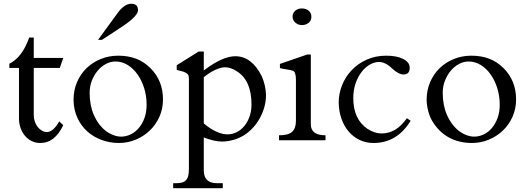

<svg xmlns="http://www.w3.org/2000/svg" viewBox="-20 -732 2761 1002"><path d="M310.1 -78.6Q288.1 -32.7 258.5 -9.3Q229 14.2 189.5 14.2Q165.5 14.2 145.3 4.2Q125 -5.9 110.4 -23.2Q95.7 -40.5 87.4 -64Q79.1 -87.4 79.1 -113.8V-377.4H28.8V-399.4Q61 -415 87.4 -449Q113.8 -482.9 132.3 -536.1H156.2V-429.7H310.1L292 -377.4H156.2V-130.4Q156.2 -113.8 161.6 -97.9Q167 -82 176.5 -69.8Q186 -57.6 198.5 -50.3Q210.9 -43 225.1 -43Q257.8 -43 289.1 -98.6Z M700.2 -677.2Q699.7 -663.6 680.9 -643.6Q662.1 -623.5 627 -599.6Q599.1 -581.1 569.1 -561.3Q539.1 -541.5 511.7 -523.9H491.7L594.2 -664.6Q610.8 -687.5 628.9 -700Q647 -712.4 664.1 -712.4Q683.1 -712.4 691.7 -703.9Q700.2 -695.3 700.2 -677.2ZM745.1 -185.5Q745.1 -231.4 732.2 -272.5Q719.2 -313.5 697.3 -344.2Q675.3 -375 645.8 -393.1Q616.2 -411.1 582.5 -411.1Q557.1 -411.1 532.7 -398.2Q508.3 -385.3 489.5 -362.8Q470.7 -340.3 459.2 -310.8Q447.8 -281.2 447.8 -248Q447.8 -183.1 469.5 -132.6Q491.2 -82 530.8 -49.8Q549.3 -35.6 570.6 -27.3Q591.8 -19 612.3 -19Q637.2 -19 661.1 -30.3Q685.1 -41.5 703.6 -63Q722.2 -84.5 733.6 -115.2Q745.1 -146 745.1 -185.5ZM830.6 -212.9Q830.6 -164.6 812 -122.8Q793.5 -81.1 761.7 -50.8Q730 -20.5 688.5 -3.2Q647 14.2 600.6 14.2Q553.2 14.2 510.5 -1.5Q467.8 -17.1 435.3 -46.4Q402.8 -75.7 383.8 -117.2Q364.7 -158.7 363.8 -210.4Q363.8 -261.2 382.1 -303.7Q400.4 -346.2 432.1 -376.7Q463.9 -407.2 506.3 -424.3Q548.8 -441.4 597.2 -441.4Q647.9 -441.4 689.2 -426Q730.5 -410.6 764.2 -377.4Q830.6 -312 830.6 -212.9Z M1292.5 -187Q1292.5 -312.5 1215.3 -360.4Q1184.1 -380.9 1153.8 -380.9Q1142.6 -380.9 1128.9 -377Q1115.2 -373 1100.8 -366.2Q1086.4 -359.4 1071.8 -349.9Q1057.1 -340.3 1043.5 -329.1V-87.9Q1074.2 -61.5 1106.7 -46.1Q1139.2 -30.8 1167.5 -30.8Q1192.4 -30.8 1215.1 -42.2Q1237.8 -53.7 1254.9 -74.2Q1272 -94.7 1282.2 -123.5Q1292.5 -152.3 1292.5 -187ZM1368.2 -235.4Q1368.2 -204.6 1360.1 -175Q1352.1 -145.5 1337.4 -118.2Q1321.8 -88.9 1300.5 -65.7Q1279.3 -42.5 1253.9 -26.4Q1228 -10.3 1198.5 -2Q1168.9 6.3 1138.7 6.8Q1119.1 6.8 1094.5 1.2Q1069.8 -4.4 1043.5 -14.6V157.2Q1043.5 224.1 1112.3 224.1H1142.6V250H883.8V224.1H898.4Q917 224.1 929.9 220.5Q942.9 216.8 950.9 208Q959 199.2 962.4 184.8Q965.8 170.4 965.8 148.4V-325.2Q965.8 -336.9 960.4 -343.5Q955.1 -350.1 946 -354.2Q937 -358.4 925.5 -361.1Q914.1 -363.8 902.3 -367.2V-391.6L1016.6 -462.9H1043.5V-364.3Q1093.8 -402.3 1134.3 -420.4Q1174.8 -438.5 1207.5 -438.5Q1252 -438.5 1286.6 -411.4Q1321.3 -384.3 1346.2 -334Q1356 -312 1361.8 -286.4Q1367.7 -260.7 1368.2 -235.4Z M1605 -645Q1605 -624.5 1590.6 -612.8Q1576.2 -601.1 1555.2 -601.1Q1546.4 -601.1 1537.6 -604.2Q1528.8 -607.4 1522 -613.3Q1515.1 -619.1 1511 -627.2Q1506.8 -635.3 1506.8 -645Q1506.8 -664.6 1521.2 -676.3Q1535.6 -688 1555.2 -688Q1576.2 -688 1590.6 -676.3Q1605 -664.6 1605 -645ZM1678.7 0H1436V-25.9Q1484.4 -25.9 1504.4 -43.9Q1524.4 -62 1524.4 -101.1V-316.4Q1524.4 -333.5 1521.2 -345Q1518.1 -356.4 1514.2 -359.4Q1508.3 -363.3 1498.8 -365.5Q1489.3 -367.7 1478.8 -369.4Q1468.3 -371.1 1458 -372.8Q1447.8 -374.5 1440.9 -377V-398.4L1582.5 -447.3H1602.1V-83.5Q1602.1 -25.9 1678.7 -25.9Z M2123 -101.6Q2052.2 14.2 1929.2 14.2Q1890.6 14.2 1857.7 -1.2Q1824.7 -16.6 1800.5 -44.4Q1776.4 -72.3 1762.5 -111.1Q1748.5 -149.9 1747.6 -196.3Q1747.6 -243.2 1765.1 -287.4Q1782.7 -331.5 1815.2 -365.7Q1847.7 -399.9 1893.6 -420.7Q1939.5 -441.4 1996.1 -441.4Q2021 -441.4 2043 -437.5Q2064.9 -433.6 2081.8 -425.5Q2098.6 -417.5 2108.4 -405.8Q2118.2 -394 2118.2 -377.9Q2118.2 -343.3 2085.4 -343.3Q2060.5 -343.3 2026.4 -374.5Q2008.3 -392.1 1991 -400.4Q1973.6 -408.7 1959 -408.7Q1934.1 -408.7 1909.9 -394.8Q1885.7 -380.9 1866.5 -355.7Q1847.2 -330.6 1835.4 -295.9Q1823.7 -261.2 1823.7 -219.7Q1823.7 -110.8 1897 -60.1Q1914.1 -48.8 1933.1 -42.2Q1952.1 -35.6 1972.7 -35.6Q2009.3 -35.6 2042 -54.9Q2074.7 -74.2 2103.5 -115.2Z M2587.9 -185.5Q2587.9 -231.4 2575 -272.5Q2562 -313.5 2540 -344.2Q2518.1 -375 2488.5 -393.1Q2459 -411.1 2425.3 -411.1Q2399.9 -411.1 2375.5 -398.2Q2351.1 -385.3 2332.3 -362.8Q2313.5 -340.3 2302 -310.8Q2290.5 -281.2 2290.5 -248Q2290.5 -183.1 2312.3 -132.6Q2334 -82 2373.5 -49.8Q2392.1 -35.6 2413.3 -27.3Q2434.6 -19 2455.1 -19Q2480 -19 2503.9 -30.3Q2527.8 -41.5 2546.4 -63Q2564.9 -84.5 2576.4 -115.2Q2587.9 -146 2587.9 -185.5ZM2673.3 -212.9Q2673.3 -164.6 2654.8 -122.8Q2636.2 -81.1 2604.5 -50.8Q2572.8 -20.5 2531.2 -3.2Q2489.7 14.2 2443.4 14.2Q2375 14.2 2323 -14.4Q2271 -43 2237.8 -97.2Q2223.1 -120.6 2215.1 -150.9Q2207 -181.2 2206.5 -210.4Q2206.5 -261.2 2224.9 -303.7Q2243.2 -346.2 2274.9 -376.7Q2306.6 -407.2 2349.1 -424.3Q2391.6 -441.4 2439.9 -441.4Q2490.7 -441.4 2532 -426Q2573.2 -410.6 2606.9 -377.4Q2673.3 -312 2673.3 -212.9Z"/></svg>

Font: XB Niloofar
Style: Regular
Weight: 400
Designer: Behnam
Foundry: Irmug
Version: Version 7.201 2008